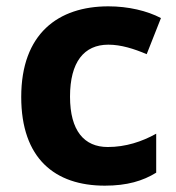

<svg xmlns="http://www.w3.org/2000/svg" viewBox="-20 -576 556 606"><path d="M311 10C381 10 431 -5 473 -31V-154C428 -129 377 -112 320 -112C246 -112 201 -163 201 -271C201 -380 245 -435 322 -435C362 -435 403 -422 443 -405L488 -519C444 -542 385 -556 322 -556C164 -556 47 -470 47 -270C47 -76 153 10 311 10Z"/></svg>

Font: Noto Sans Canadian Aboriginal
Style: Bold
Weight: 700
Designer: Monotype Design Team, Typotheque's Kevin King
Foundry: Monotype Imaging Inc.
Version: Version 2.004